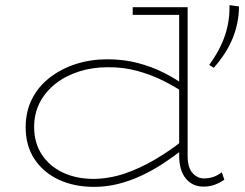

<svg xmlns="http://www.w3.org/2000/svg" viewBox="-20 -714 953 748"><path d="M346 14Q269 14 209 -14Q149 -42 114.5 -94Q80 -146 80 -218Q80 -280 105 -329Q130 -378 175 -412.5Q220 -447 277 -465Q334 -483 398 -483Q462 -483 517 -468.5Q572 -454 618.5 -430.5Q665 -407 703 -379V-348Q665 -375 617 -399Q569 -423 514 -438Q459 -453 398 -452Q340 -452 288 -435.5Q236 -419 196.5 -388Q157 -357 135 -314.5Q113 -272 113 -219Q113 -158 142.5 -112.5Q172 -67 224.5 -42Q277 -17 346 -17Q407 -18 466 -38Q525 -58 583 -92Q641 -126 695 -169V-134Q658 -105 617 -78Q576 -51 532.5 -30.5Q489 -10 442.5 2Q396 14 346 14ZM773 13Q730 13 704 -18.5Q678 -50 678 -107V-686H711V-107Q711 -61 730 -40Q749 -19 774 -19Q795 -19 812 -25Q829 -31 844 -43L854 -14Q837 -2 817 5.5Q797 13 773 13ZM497 -656V-686H705V-656ZM874 -694 911 -689Q911 -627 887.5 -567.5Q864 -508 813 -450L795 -461Q824 -501 841.5 -538.5Q859 -576 867 -614.5Q875 -653 874 -694Z"/></svg>

Font: BioRhyme SemiExpanded ExtraLight
Style: Regular
Weight: 250
Width: 6
Designer: Aoife Mooney
Foundry: Aoife Mooney Type
Version: Version 1.600;gftools[0.9.33]